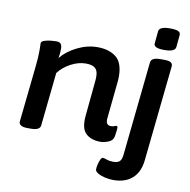

<svg xmlns="http://www.w3.org/2000/svg" viewBox="-96 -805 1103 1112"><g transform="rotate(10 455.0 -249.0)"><path d="M530 7Q476 7 444.5 -22.5Q413 -52 421 -130L440 -327Q441 -336 441.5 -343.5Q442 -351 442 -362Q442 -395 425 -410Q408 -425 370 -425Q327 -425 282.5 -401.5Q238 -378 210 -341L177 -27Q174 2 121 2H101Q73 2 61.5 -6.5Q50 -15 51 -27L86 -357Q89 -384 90.5 -407.5Q92 -431 92 -456Q92 -467 91.5 -476Q91 -485 91 -495Q91 -506 108.5 -512Q126 -518 146.5 -520Q167 -522 177 -522Q199 -522 206 -512Q213 -502 213 -483Q213 -458 208 -429Q243 -472 301.5 -501Q360 -530 420 -530Q488 -530 529.5 -497.5Q571 -465 571 -382Q571 -371 570 -361Q569 -351 568 -341L547 -133Q543 -93 575 -93Q587 -93 595 -96.5Q603 -100 607 -100Q614 -100 614 -89Q614 -86 613 -73.5Q612 -61 608 -38Q603 -13 577 -3Q551 7 530 7ZM643 212Q618 212 592.5 206Q567 200 550.5 190Q534 180 534 168Q534 159 537.5 142Q541 125 547.5 110.5Q554 96 562 96Q570 96 585.5 102Q601 108 623 108Q649 108 661 97.5Q673 87 676 58L734 -496Q737 -525 791 -525H812Q841 -525 852 -517.5Q863 -510 862 -496L803 66Q796 137 754.5 174.5Q713 212 643 212ZM803 -581Q769 -581 754.5 -588.5Q740 -596 742 -610L749 -682Q750 -695 766 -702.5Q782 -710 816 -710Q850 -710 863.5 -703Q877 -696 876 -682L869 -610Q866 -581 803 -581Z"/></g></svg>

Font: Asap Semi Expanded Semi Expanded SemiBold
Style: Italic
Weight: 600
Width: 6
Italic angle: -6°
Designer: Pablo Cosgaya
Foundry: Omnibus-Type
Version: Version 3.001; ttfautohint (v1.8.4.7-5d5b)